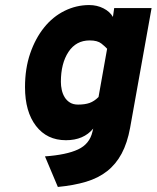

<svg xmlns="http://www.w3.org/2000/svg" viewBox="-20 -543 620 760"><path d="M158 76Q243 70 289 48.5Q335 27 346 -22L349 -34Q311 12 241 12Q166 12 122.5 -44.5Q79 -101 79 -198Q79 -272 99.5 -331.5Q120 -391 154.5 -434Q189 -477 235.5 -500Q282 -523 333 -523Q364 -523 389.5 -510Q415 -497 427 -476L432 -511H580L495 -37Q484 23 461.5 65Q439 107 404 134.5Q369 162 320.5 176.5Q272 191 209 197ZM289 -129Q316 -129 334.5 -135.5Q353 -142 370 -159L404 -350Q397 -358 381.5 -370.5Q366 -383 335 -383Q281 -383 251 -337.5Q221 -292 221 -219Q221 -203 224.5 -187Q228 -171 236 -158Q244 -145 257 -137Q270 -129 289 -129Z"/></svg>

Font: Overpass Heavy
Style: Italic
Weight: 900
Italic angle: -10°
Designer: Delve Withrington, Dave Bailey
Foundry: Delve Fonts
Version: Version 3.000;DELV;Overpass